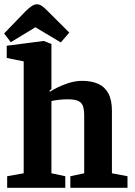

<svg xmlns="http://www.w3.org/2000/svg" viewBox="-21 -894 642 914"><path d="M13.1 0V-55.1L91.8 -69.1V-601.8L11 -618.2V-676.2L187.4 -699L223.8 -684.7V-469.8L214.3 -462.6L216.7 -457.4Q229.1 -465.9 253.3 -477.9Q277.6 -490 308.3 -499.5Q338.9 -509.1 370.4 -509.1Q414.4 -509.1 446.2 -495Q477.9 -480.9 494.8 -449.5Q511.8 -418 511.8 -366.8V-69.1L585.9 -55.1V0H313.9V-55.1L379.8 -69.1V-342.4Q379.8 -369.3 374.6 -386.8Q369.5 -404.3 352.8 -412.8Q336 -421.3 300.8 -421.3Q282.8 -421.3 261 -419Q239.3 -416.8 223.8 -413V-69.1L289.8 -55.1V0ZM268.5 -692.1 147.5 -764.2 30.4 -693.1 -1.3 -734.7 99.4 -839.1Q113.4 -853.1 127.5 -863.4Q141.7 -873.6 155.7 -873.6Q166.9 -873.6 178.3 -865.7Q189.6 -857.7 200.6 -846.7L308.8 -738.9Z"/></svg>

Font: Faustina Light
Style: Regular
Weight: 300
Designer: Alfonso Garcia
Foundry: http://www.omnibus-type.com
Version: Version 1.200